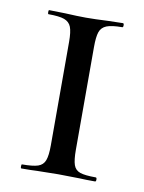

<svg xmlns="http://www.w3.org/2000/svg" viewBox="-62 -513 420 559"><g transform="rotate(10 148.5 -234.0)"><path d="M257 -12Q260 -12 260 -6Q260 0 257 0Q228 0 212 -1L148 -2L86 -1Q69 0 39 0Q37 0 37 -6Q37 -12 39 -12Q71 -12 86 -17Q101 -22 106.5 -36.5Q112 -51 112 -81V-387Q112 -417 106.5 -431Q101 -445 86 -450.5Q71 -456 39 -456Q37 -456 37 -462Q37 -468 39 -468L86 -467Q124 -465 148 -465Q174 -465 214 -467L257 -468Q260 -468 260 -462Q260 -456 257 -456Q226 -456 211 -450Q196 -444 191 -429.5Q186 -415 186 -385V-81Q186 -51 191 -36.5Q196 -22 210.5 -17Q225 -12 257 -12Z"/></g></svg>

Font: Cormorant SC Medium
Style: Regular
Weight: 500
Designer: Christian Thalmann (Catharsis Fonts)
Version: Version 3.000